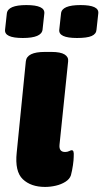

<svg xmlns="http://www.w3.org/2000/svg" viewBox="-24 -730 408 758"><path d="M154 8Q98 8 66 -22.5Q34 -53 42 -128L78 -488Q82 -525 153 -525H179Q215 -525 231 -515Q247 -505 245 -488L211 -159Q208 -130 233 -130Q242 -130 249 -133.5Q256 -137 259 -137Q264 -137 266 -131.5Q268 -126 267 -111Q267 -99 264 -78Q261 -57 256 -38Q251 -23 234.5 -12.5Q218 -2 196.5 3Q175 8 154 8ZM280 -580Q206 -580 210 -613L217 -677Q220 -710 294 -710Q368 -710 364 -677L357 -613Q356 -596 338 -588Q320 -580 280 -580ZM66 -580Q-8 -580 -4 -613L3 -677Q7 -710 80 -710Q154 -710 151 -677L144 -613Q140 -580 66 -580Z"/></svg>

Font: Asap Semi Expanded Semi Expanded ExtraBold
Style: Italic
Weight: 800
Width: 6
Italic angle: -6°
Designer: Pablo Cosgaya
Foundry: Omnibus-Type
Version: Version 3.001; ttfautohint (v1.8.4.7-5d5b)